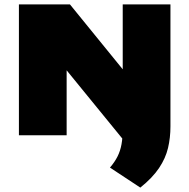

<svg xmlns="http://www.w3.org/2000/svg" viewBox="-20 -615 861 873"><path d="M66 0V-595H298L568 -263L541 21L253 -332H283V0ZM618 238 480 147Q501.5 122 514.2 96.8Q527 71.5 532.5 41Q538 10.5 538 -30V-595H755V-40Q755 11 744 57.8Q733 104.5 703.2 149Q673.5 193.5 618 238Z"/></svg>

Font: Encode Sans SC Expanded Black
Style: Regular
Weight: 900
Width: 7
Designer: Multiple Designers
Foundry: Impallari Type
Version: Version 3.002